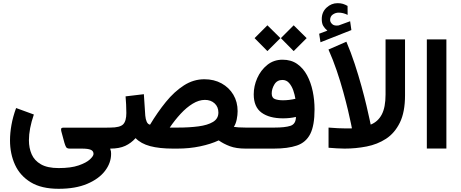

<svg xmlns="http://www.w3.org/2000/svg" viewBox="-20 -928 2876 1199"><path d="M346.2 251Q238.8 251 171.9 210.2Q105 169.4 73.7 100.8Q42.5 32.2 42.5 -51.3Q42.5 -96.7 51.5 -147.7Q60.5 -198.7 80.6 -253.4L191.4 -212.9Q160.6 -123.5 160.6 -52.2Q160.6 -3.9 177.7 35.4Q194.8 74.7 235.6 98.1Q276.4 121.6 346.2 121.6Q422.9 121.6 470.9 105Q519 88.4 541.5 67.4Q564 46.4 564 33.2Q564 14.6 546.6 7.3Q529.3 0 491.7 0H416Q397.9 0 392.6 -9.8Q387.2 -19.5 382.3 -36.1L363.3 -106.4Q360.4 -117.2 361.8 -124Q363.3 -130.9 378.9 -130.9H668.9V0H668Q671.9 10.7 672.9 17.6Q673.8 24.4 673.8 32.7Q673.8 89.4 635.7 139.2Q597.7 189 524.7 220Q451.7 251 346.2 251Z M1086.9 0H1061Q975.6 0 917.7 -15.4Q859.9 -30.8 826.7 -65.4Q798.8 -34.2 762 -17.1Q725.1 0 668.9 0H648.9L649.4 -131.3H668.9Q729 -131.3 749 -151.6Q769 -171.9 769 -222.2Q769 -249.5 767.6 -275.1Q766.1 -300.8 764.2 -326.2L878.4 -339.8L887.2 -206.1Q889.2 -183.6 896.2 -167.7Q903.3 -151.9 917 -149.4Q963.9 -227.5 1016.1 -291.7Q1068.4 -356 1128.2 -394.5Q1188 -433.1 1256.3 -433.1Q1316.9 -433.1 1363.8 -407.2Q1410.6 -381.3 1437.3 -336.4Q1463.9 -291.5 1463.9 -233.9Q1463.9 -210 1458.3 -182.1Q1452.6 -154.3 1440.4 -135.7Q1452.6 -133.8 1469.7 -132.6Q1486.8 -131.3 1513.7 -131.3H1528.3V0H1514.2Q1455.1 0 1415.5 -14.9Q1376 -29.8 1345.7 -51.3Q1296.9 -28.3 1230 -14.2Q1163.1 0 1086.9 0ZM1259.8 -304.2Q1222.2 -304.2 1183.3 -280.5Q1144.5 -256.8 1108.2 -217.5Q1071.8 -178.2 1040 -131.3H1091.3Q1162.6 -131.3 1219.7 -138.9Q1276.9 -146.5 1310.3 -166.7Q1343.8 -187 1343.8 -225.1Q1343.8 -260.7 1320.1 -282.5Q1296.4 -304.2 1259.8 -304.2Z M1814 -770 1895 -689.9 1814 -608.9 1733.9 -689.9ZM1649.9 -770 1731 -689.9 1649.9 -608.9 1569.8 -689.9ZM1694.3 -131.3Q1760.3 -131.3 1793.9 -142.3Q1827.6 -153.3 1828.1 -197.8Q1791 -189 1747.6 -189Q1662.1 -189 1613.3 -224.6Q1564.5 -260.3 1564.5 -338.9Q1564.5 -390.6 1586.4 -440.2Q1608.4 -489.7 1648.9 -522.5Q1689.5 -555.2 1744.6 -555.2Q1797.9 -555.2 1835.7 -528.8Q1873.5 -502.4 1897.5 -457.8Q1921.4 -413.1 1932.9 -357.9Q1944.3 -302.7 1944.3 -245.1Q1944.3 -144.5 1917.5 -91.6Q1890.6 -38.6 1834.2 -19.3Q1777.8 0 1688.5 0H1508.8V-131.3ZM1747.1 -301.8Q1784.7 -301.8 1824.7 -311Q1820.8 -336.4 1811.3 -363.8Q1801.8 -391.1 1785.2 -409.9Q1768.6 -428.7 1743.7 -428.7Q1710.4 -428.7 1693.6 -400.9Q1676.8 -373 1676.8 -344.2Q1676.8 -316.9 1696.8 -309.3Q1716.8 -301.8 1747.1 -301.8Z M2024.4 -736.8Q2007.8 -750.5 1998.5 -766.4Q1989.3 -782.2 1989.3 -809.1Q1989.3 -852.5 2019.3 -880.4Q2049.3 -908.2 2087.9 -908.2Q2107.9 -908.2 2121.8 -903.8Q2135.7 -899.4 2150.4 -891.1L2150.9 -835Q2123 -849.1 2094.7 -849.1Q2075.2 -849.1 2058.3 -837.4Q2041.5 -825.7 2041.5 -802.7Q2042 -789.1 2054.7 -777.3Q2067.4 -765.6 2093.3 -769Q2094.2 -769 2097.2 -770L2166.5 -795.4L2174.3 -740.2L1981.4 -664.1L1973.1 -717.3ZM2131.8 0Q2106.9 0 2082.3 -1.7Q2057.6 -3.4 2031.7 -5.4V-131.3Q2095.2 -126 2141.6 -126Q2152.8 -126 2161.9 -126Q2170.9 -126 2177.7 -126.5Q2177.7 -126.5 2171.6 -157Q2165.5 -187.5 2153.3 -239Q2141.1 -290.5 2123.5 -354.5Q2106 -418.5 2082.8 -486.8Q2059.6 -555.2 2031.2 -618.7L2143.1 -667.5Q2171.4 -601.1 2195.1 -529.1Q2218.8 -457 2237.3 -389.6Q2255.9 -322.3 2268.6 -268.1Q2281.2 -213.9 2288.1 -181.9Q2294.9 -149.9 2294.9 -149.9Q2340.3 -168 2364 -212.9Q2387.7 -257.8 2387.7 -337.9V-682.1H2509.3V-333Q2509.3 -228 2477.1 -162.4Q2444.8 -96.7 2390.9 -61.5Q2336.9 -26.4 2269.5 -13.2Q2202.1 0 2131.8 0Z M2767.6 -682.1V-0.5H2645.5V-682.1Z"/></svg>

Font: Vazirmatn UI NL
Style: Bold
Weight: 700
Designer: Saber Rastikerdar
Foundry: Saber Rastikerdar
Version: Version 33.003